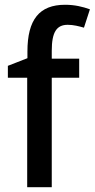

<svg xmlns="http://www.w3.org/2000/svg" viewBox="-20 -785 397 805"><path d="M312 -459V-539H197V-572C197 -650 217 -681 264 -681C288 -681 311 -675 332 -669L357 -746C326 -757 293 -765 253 -765C145 -765 95 -703 95 -569V-541L13 -509V-459H94V0H197V-459Z"/></svg>

Font: Noto Sans Thai Looped SemiCondensed Medium
Style: Regular
Weight: 500
Width: 4
Designer: Sasikarn Vongin, Ben Mitchell
Foundry: The Fontpad Ltd
Version: Version 1.001